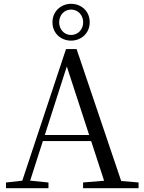

<svg xmlns="http://www.w3.org/2000/svg" viewBox="-20 -993 758 1013"><path d="M354.8 -778.6C407.3 -778.6 453.3 -816.5 453.3 -875.8C453.3 -935.9 407.3 -972.9 354.8 -972.9C303.6 -972.9 256.8 -934.7 256.8 -875.8C256.8 -815.1 303.6 -778.6 354.8 -778.6ZM354.8 -808.5C317.5 -808.5 292.1 -839.1 292.1 -875.8C292.1 -911.2 317.5 -942.5 354.8 -942.5C393.4 -942.5 418.8 -911.2 418.8 -875.8C418.8 -839.1 393.4 -808.5 354.8 -808.5ZM11.6 0H235.7V-30.1L127.5 -41.1H110.1L11.6 -30.1ZM84.4 0H126.3L338.3 -660.6L342.1 -674.6H321.9L542.1 0H632.2L384.1 -734.2H328.3ZM192.4 -248.8H503.6L500.1 -280.7H195.9ZM418.3 0H711.1V-30.3L580.7 -41.3H551.9L418.3 -30.3Z"/></svg>

Font: Source Han Serif CN VF
Style: Regular
Weight: 250
Designer: Ryoko NISHIZUKA 西塚涼子 (kana & ideographs); Frank Grießhammer (Latin, Greek & Cyrillic); Wenlong ZHANG 张文龙 (bopomofo); San
Foundry: Adobe
Version: Version 2.002;hotconv 1.1.0;makeotfexe 2.6.0